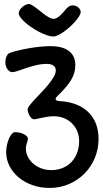

<svg xmlns="http://www.w3.org/2000/svg" viewBox="-20 -700 511 956"><path d="M249 -121.1Q232.4 -121.1 217 -118.7Q201.7 -116.2 188.5 -113.5Q175.3 -110.8 165 -108.4Q154.8 -106 148.9 -106Q143.6 -106 137.9 -110.6Q132.3 -115.2 127.9 -122.6Q123.5 -129.9 120.6 -138.7Q117.7 -147.5 117.7 -155.8Q117.7 -163.1 128.2 -176.3Q138.7 -189.5 154.1 -206.1Q169.4 -222.7 187.7 -241.7Q206.1 -260.7 221.4 -279.8Q236.8 -298.8 247.3 -316.7Q257.8 -334.5 257.8 -349.1Q257.8 -365.7 245.6 -373.8Q233.4 -381.8 213.9 -381.8Q187 -381.8 160.4 -375.5Q133.8 -369.1 110.8 -361.3Q87.9 -353.5 69.6 -347.2Q51.3 -340.8 41 -340.8Q34.2 -340.8 28.1 -344.7Q22 -348.6 17.1 -355.2Q12.2 -361.8 9.5 -370.6Q6.8 -379.4 6.8 -389.2Q6.8 -406.2 12.5 -419.2Q18.1 -432.1 27.8 -436Q46.4 -442.9 72 -449Q97.7 -455.1 125.5 -460Q153.3 -464.8 180.9 -467.5Q208.5 -470.2 231 -470.2Q291.5 -470.2 323.2 -446Q355 -421.9 355 -376Q355 -355.5 349.9 -337.4Q344.7 -319.3 333.7 -301.3Q322.8 -283.2 306.2 -263.9Q289.6 -244.6 266.1 -222.2Q256.8 -212.9 256.8 -207Q256.8 -198.7 274.9 -196.8Q322.3 -194.3 358.6 -180.2Q395 -166 419.9 -141.6Q444.8 -117.2 457.8 -83.7Q470.7 -50.3 470.7 -8.8Q470.7 42.5 451.9 87.2Q433.1 131.8 400.1 164.8Q367.2 197.8 322.8 216.8Q278.3 235.8 227.1 235.8Q181.6 235.8 142.1 221.9Q102.5 208 73.5 183.8Q44.4 159.7 27.6 127.2Q10.7 94.7 10.7 57.1Q10.7 39.6 14.6 21.7Q18.6 3.9 24.9 -10.3Q31.2 -24.4 39.1 -33.2Q46.9 -42 54.7 -42Q66.9 -42 78.4 -39.3Q89.8 -36.6 98.9 -32Q107.9 -27.3 113.5 -21.5Q119.1 -15.6 119.1 -9.8Q119.1 -4.9 117.4 0.2Q115.7 5.4 114 11.5Q112.3 17.6 110.6 24.4Q108.9 31.2 108.9 39.1Q108.9 61 118.9 80.8Q128.9 100.6 146 115.2Q163.1 129.9 186 138.4Q209 147 234.9 147Q266.1 147 291.7 136.5Q317.4 126 335.7 106.7Q354 87.4 364 60.8Q374 34.2 374 2Q374 -24.4 364.5 -46.9Q355 -69.3 338.4 -85.7Q321.8 -102.1 298.8 -111.6Q275.9 -121.1 249 -121.1ZM308.1 -654.3Q315.4 -663.1 323.7 -668.2Q332 -673.3 341.3 -673.3Q349.1 -673.3 356.4 -670.7Q363.8 -668 369.4 -663.3Q375 -658.7 378.4 -652.8Q381.8 -647 381.8 -641.1Q381.8 -632.3 374.3 -619.6Q366.7 -606.9 354.7 -593.3Q342.8 -579.6 327.9 -566.2Q313 -552.7 297.9 -542Q282.7 -531.2 269 -524.7Q255.4 -518.1 246.1 -518.1Q232.4 -518.1 214.4 -524.2Q196.3 -530.3 177.2 -540Q158.2 -549.8 139.4 -562.3Q120.6 -574.7 106 -587.6Q91.3 -600.6 82.3 -612.8Q73.2 -625 73.2 -634.3Q73.2 -642.1 78.4 -650.4Q83.5 -658.7 91.3 -665.3Q99.1 -671.9 107.7 -676Q116.2 -680.2 123 -680.2Q129.9 -680.2 139.2 -674.6Q148.4 -668.9 159.4 -660.9Q170.4 -652.8 182.1 -643.1Q193.8 -633.3 205.3 -625.2Q216.8 -617.2 227.5 -611.6Q238.3 -606 247.1 -606Q254.9 -606 262.9 -610.6Q271 -615.2 279.1 -622.3Q287.1 -629.4 294.4 -637.9Q301.8 -646.5 308.1 -654.3Z"/></svg>

Font: Gochi Hand Cyrillic
Style: Regular
Weight: 400
Designer: Juan Pablo del Peral; Denis Ignatov
Foundry: Juan Pablo del Peral; Denis Ignatov
Version: Version 1.00 June 29, 2018, initial release